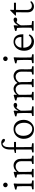

<svg xmlns="http://www.w3.org/2000/svg" viewBox="1302 -1890 593 3238"><g transform="rotate(-90 1599.0 -270.5)"><path d="M26.4 0 24.9 -24.9 77.1 -35.2Q77.6 -38.1 78.1 -44.4Q78.6 -50.8 79.1 -68.1Q79.6 -85.4 79.6 -121.1V-168.5Q79.6 -206.5 77.9 -237.5Q76.2 -268.6 75.2 -279.3L22.5 -290.5V-312.5L117.2 -337.4L124.5 -329.1Q122.6 -305.2 121.6 -282.2Q120.6 -259.3 120.6 -228V-128.9Q120.6 -88.9 121.6 -64.9Q122.6 -41 123.5 -35.2L176.3 -24.9L174.3 0ZM100.6 -438Q85.4 -438 73 -448.7Q60.5 -459.5 60.5 -476.1Q60.5 -492.7 73 -503.7Q85.4 -514.6 100.6 -514.6Q115.2 -514.6 127 -503.7Q138.7 -492.7 138.7 -476.1Q138.7 -459.5 127 -448.7Q115.2 -438 100.6 -438Z M229 0 227.5 -23.9 276.4 -35.2Q276.9 -44.9 277.6 -62Q278.3 -79.1 278.8 -121.1L279.3 -183.1Q279.3 -209.5 277.6 -239Q275.9 -268.6 273.9 -279.3L223.6 -290.5V-312.5L312.5 -337.4L321.8 -326.7L317.9 -286.6L320.3 -285.6Q349.6 -315.4 375.2 -327.1Q400.9 -338.9 430.7 -338.9Q457.5 -338.9 482.7 -325.4Q507.8 -312 524.2 -283.2Q540.5 -254.4 540.5 -208V-118.2Q540.5 -88.9 541.7 -66.2Q543 -43.5 544.9 -35.2L593.8 -23.9L592.3 0H454.1L452.6 -23.9L498 -35.2Q499 -43.9 499.8 -58.3Q500.5 -72.8 500.5 -110.4V-204.1Q500.5 -242.2 486.6 -263.9Q472.7 -285.6 452.9 -294.7Q433.1 -303.7 415 -303.7Q356.4 -303.7 319.3 -249V-128.9Q319.3 -88.9 320.3 -66.9Q321.3 -44.9 322.3 -35.2L371.1 -23.9L369.6 0Z M801.8 0H648.9L647.5 -23.9L696.3 -35.2Q696.8 -47.4 696.8 -68.8Q696.8 -90.3 696.8 -135.3L696.3 -297.4V-394.5Q696.3 -468.3 726.8 -507.6Q757.3 -546.9 809.6 -546.9Q837.4 -546.9 856.9 -534.2Q876.5 -521.5 876.5 -502.9Q876.5 -494.1 870.8 -488.8Q865.2 -483.4 856.9 -483.4Q837.4 -483.4 823.2 -499L791.5 -530.3L802.7 -525.4Q771 -525.4 753.4 -495.1Q735.8 -464.8 735.8 -411.1V-331.1L736.8 -297.4L737.8 -143.1Q737.8 -111.8 738.3 -80.8Q738.8 -49.8 739.3 -35.2L803.2 -26.4ZM639.6 -297.4V-317.9L696.3 -331.1H760.3H825.2V-297.4Z M1040.5 5.9Q965.8 5.9 921.6 -42.5Q877.4 -90.8 877.4 -167.5Q877.4 -218.3 899.4 -256.8Q921.4 -295.4 959 -317.1Q996.6 -338.9 1043 -338.9Q1112.8 -338.9 1155 -292.2Q1197.3 -245.6 1197.3 -168.5Q1197.3 -120.1 1176.3 -80.6Q1155.3 -41 1119.9 -17.6Q1084.5 5.9 1040.5 5.9ZM1047.4 -23.9Q1091.8 -23.9 1119.9 -62.3Q1147.9 -100.6 1147.9 -158.7Q1147.9 -227.1 1116.9 -268.6Q1085.9 -310.1 1035.6 -310.1Q987.8 -310.1 958 -272.7Q928.2 -235.4 928.2 -173.8Q928.2 -106 961.9 -64.9Q995.6 -23.9 1047.4 -23.9Z M1263.2 0 1261.2 -23.9 1310.1 -35.2Q1311 -41.5 1311.8 -61.3Q1312.5 -81.1 1312.5 -121.1V-184.1Q1312.5 -211.4 1310.5 -240Q1308.6 -268.6 1307.1 -279.3L1256.8 -290.5V-312.5L1346.2 -337.4L1353 -328.1L1349.1 -260.7L1351.6 -259.8Q1376 -306.2 1400.6 -322.3Q1425.3 -338.4 1444.8 -338.4Q1461.9 -338.4 1472.7 -330.6Q1483.4 -322.8 1483.4 -308.6Q1483.4 -293.5 1472.2 -285.6Q1460.9 -277.8 1443.4 -277.8Q1431.2 -277.8 1418.9 -283.7Q1406.7 -289.6 1398.4 -298.3L1408.2 -292Q1393.1 -282.2 1378.7 -263.4Q1364.3 -244.6 1351.6 -215.8L1352.5 -137.7Q1353 -114.3 1354.5 -83Q1356 -51.8 1356.9 -35.2L1425.3 -25.4L1423.8 0Z M1529.8 0 1528.3 -23.9 1576.7 -35.2Q1577.1 -42 1577.6 -49.6Q1578.1 -57.1 1578.6 -73.2Q1579.1 -89.4 1579.1 -121.1L1580.1 -184.1Q1581.1 -210 1578.6 -239.3Q1576.2 -268.6 1574.7 -279.3L1524.4 -290.5V-312.5L1612.8 -337.4L1622.1 -326.7L1618.2 -284.2L1620.6 -283.7Q1645 -314 1670.7 -326.4Q1696.3 -338.9 1722.7 -338.9Q1748 -338.9 1773.9 -324.5Q1799.8 -310.1 1817.1 -279.8Q1834.5 -249.5 1834.5 -202.1V-118.2Q1834.5 -88.9 1835.9 -66.7Q1837.4 -44.4 1839.4 -35.2L1888.2 -23.9L1886.2 0H1750L1748.5 -23.9L1792.5 -35.2Q1793.5 -43.9 1794.2 -58.3Q1794.9 -72.8 1794.9 -110.4V-202.6Q1794.9 -256.8 1769 -280.3Q1743.2 -303.7 1712.4 -303.7Q1685.5 -303.7 1662.1 -290.8Q1638.7 -277.8 1620.1 -249V-128.9Q1620.1 -88.9 1621.1 -66.9Q1622.1 -44.9 1623 -35.2L1669.9 -23.9L1668.5 0ZM1962.4 0 1960.9 -23.9 2006.3 -35.2Q2007.3 -43.9 2008.3 -57.9Q2009.3 -71.8 2009.3 -110.4L2010.3 -204.1Q2010.3 -240.7 1997.1 -262.7Q1983.9 -284.7 1964.6 -294.2Q1945.3 -303.7 1927.2 -303.7Q1867.2 -303.7 1826.2 -240.2L1814.9 -267.1Q1842.3 -306.2 1872.8 -322.5Q1903.3 -338.9 1936.5 -338.9Q1980.5 -338.9 2015.4 -306.2Q2050.3 -273.4 2050.3 -210.4L2049.3 -118.2Q2049.3 -88.9 2050.3 -66.7Q2051.3 -44.4 2053.2 -35.2L2102.1 -23.9L2100.6 0Z M2154.3 0 2152.8 -24.9 2205.1 -35.2Q2205.6 -38.1 2206.1 -44.4Q2206.5 -50.8 2207 -68.1Q2207.5 -85.4 2207.5 -121.1V-168.5Q2207.5 -206.5 2205.8 -237.5Q2204.1 -268.6 2203.1 -279.3L2150.4 -290.5V-312.5L2245.1 -337.4L2252.4 -329.1Q2250.5 -305.2 2249.5 -282.2Q2248.5 -259.3 2248.5 -228V-128.9Q2248.5 -88.9 2249.5 -64.9Q2250.5 -41 2251.5 -35.2L2304.2 -24.9L2302.2 0ZM2228.5 -438Q2213.4 -438 2200.9 -448.7Q2188.5 -459.5 2188.5 -476.1Q2188.5 -492.7 2200.9 -503.7Q2213.4 -514.6 2228.5 -514.6Q2243.2 -514.6 2254.9 -503.7Q2266.6 -492.7 2266.6 -476.1Q2266.6 -459.5 2254.9 -448.7Q2243.2 -438 2228.5 -438Z M2518.1 5.9Q2475.6 5.9 2440.2 -13.4Q2404.8 -32.7 2383.8 -69.6Q2362.8 -106.4 2362.8 -159.7Q2362.8 -216.3 2384.3 -256.6Q2405.8 -296.9 2441.2 -318.4Q2476.6 -339.8 2517.1 -338.9Q2573.7 -338.4 2606.9 -300.5Q2640.1 -262.7 2640.1 -186V-174.3H2393.1V-206.1H2601.1L2593.8 -199.7V-211.4Q2593.8 -260.3 2571.8 -286.4Q2549.8 -312.5 2510.7 -312.5Q2475.1 -312.5 2444.3 -280.5Q2413.6 -248.5 2413.6 -184.6V-178.2Q2413.6 -108.9 2446.5 -72Q2479.5 -35.2 2529.8 -35.2Q2584 -35.2 2622.1 -83L2640.1 -67.4Q2617.7 -29.8 2586.9 -12Q2556.2 5.9 2518.1 5.9Z M2702.6 0 2700.7 -23.9 2749.5 -35.2Q2750.5 -41.5 2751.2 -61.3Q2752 -81.1 2752 -121.1V-184.1Q2752 -211.4 2750 -240Q2748 -268.6 2746.6 -279.3L2696.3 -290.5V-312.5L2785.6 -337.4L2792.5 -328.1L2788.6 -260.7L2791 -259.8Q2815.4 -306.2 2840.1 -322.3Q2864.7 -338.4 2884.3 -338.4Q2901.4 -338.4 2912.1 -330.6Q2922.9 -322.8 2922.9 -308.6Q2922.9 -293.5 2911.6 -285.6Q2900.4 -277.8 2882.8 -277.8Q2870.6 -277.8 2858.4 -283.7Q2846.2 -289.6 2837.9 -298.3L2847.7 -292Q2832.5 -282.2 2818.1 -263.4Q2803.7 -244.6 2791 -215.8L2792 -137.7Q2792.5 -114.3 2793.9 -83Q2795.4 -51.8 2796.4 -35.2L2864.7 -25.4L2863.3 0Z M3198.2 -39.6Q3181.6 -18.1 3158.4 -6.3Q3135.3 5.4 3111.8 5.4Q3067.9 5.4 3039.1 -22.2Q3010.3 -49.8 3010.3 -105L3011.7 -298.3H2956.5V-310.1L3043.9 -396.5H3053.2L3051.8 -315.4L3050.8 -118.7Q3050.8 -74.7 3069.3 -52.5Q3087.9 -30.3 3121.1 -30.3Q3141.1 -30.3 3157.7 -38.1Q3174.3 -45.9 3186.5 -58.6ZM3031.7 -298.3V-332H3172.9V-298.3Z"/></g></svg>

Font: Lateef ExtraLight
Style: Regular
Weight: 200
Designer: SIL International
Foundry: SIL International
Version: Version 4.200